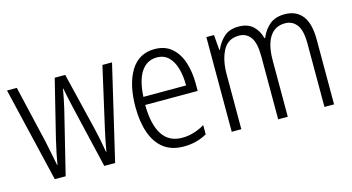

<svg xmlns="http://www.w3.org/2000/svg" viewBox="-66 -787 1908 1042"><g transform="rotate(-15 888.5 -266.0)"><path d="M332 -354Q325 -382 319.5 -410Q314 -438 309 -463H307Q303 -438 297 -409.5Q291 -381 285 -354L198 0H137L11 -532H66L141 -210Q149 -172 156 -137.5Q163 -103 169 -71H171Q175 -97 182.5 -133.5Q190 -170 199 -208L279 -532H338L417 -206Q424 -176 431 -141.5Q438 -107 444 -71H446Q451 -100 456 -126.5Q461 -153 469 -188L547 -532H601L476 0H415Z M842 -542Q900 -542 937.5 -509.5Q975 -477 992.5 -422.5Q1010 -368 1010 -303V-262H715Q716 -152 753 -95Q790 -38 864 -38Q928 -38 991 -75V-23Q962 -7 930 1.5Q898 10 860 10Q792 10 748 -24Q704 -58 682.5 -120Q661 -182 661 -264Q661 -391 707 -466.5Q753 -542 842 -542ZM842 -495Q787 -495 754.5 -448Q722 -401 717 -307H957Q957 -359 945 -402Q933 -445 907.5 -470Q882 -495 842 -495Z M1573 -542Q1637 -542 1671.5 -498.5Q1706 -455 1706 -363V0H1652V-357Q1652 -430 1627.5 -462Q1603 -494 1562 -494Q1505 -494 1475.5 -448Q1446 -402 1446 -316V0H1392V-352Q1392 -430 1368 -462Q1344 -494 1303 -494Q1241 -494 1213 -441Q1185 -388 1185 -307V0H1131V-532H1174L1181 -446H1184Q1200 -485 1230.5 -513.5Q1261 -542 1314 -542Q1365 -542 1394.5 -514.5Q1424 -487 1434 -445H1438Q1457 -490 1489 -516Q1521 -542 1573 -542Z"/></g></svg>

Font: Noto Sans Lao Condensed Light
Style: Regular
Weight: 300
Width: 3
Designer: Monotype Design Team
Foundry: Monotype Imaging Inc.
Version: Version 2.003; ttfautohint (v1.8.4.7-5d5b)